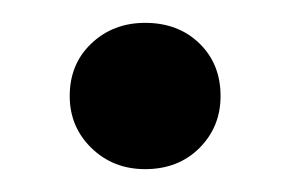

<svg xmlns="http://www.w3.org/2000/svg" viewBox="-20 -421 254 168"><path d="M107 -273Q79 -273 60 -291.5Q41 -310 41 -337Q41 -365 60 -383Q79 -401 107 -401Q136 -401 154.5 -383Q173 -365 173 -337Q173 -310 154.5 -291.5Q136 -273 107 -273Z"/></svg>

Font: DM Sans 17pt Medium
Style: Regular
Weight: 500
Version: Version 4.004;gftools[0.9.30]